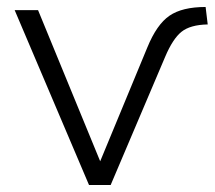

<svg xmlns="http://www.w3.org/2000/svg" viewBox="-20 -530 615 550"><path d="M235 0 22 -501H89L267 -68L402 -394Q429 -460 465.5 -485Q502 -510 569 -510L575 -460Q525 -459 500 -439Q475 -419 453 -367L297 0Z"/></svg>

Font: Mulish Light
Style: Regular
Weight: 300
Designer: Vernon Adams
Foundry: Vernon Adams
Version: Version 3.603; ttfautohint (v1.8.3)